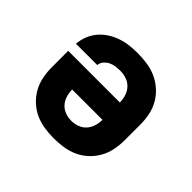

<svg xmlns="http://www.w3.org/2000/svg" viewBox="-130 -690 860 860"><g transform="rotate(45 300.0 -260.0)"><path d="M300 8Q270 8 240 3.5Q210 -1 182.5 -13.5Q155 -26 132.5 -47Q110 -68 95.5 -94Q81 -120 75 -150Q69 -180 69 -210V-315H396Q396 -336 389.5 -355.5Q383 -375 369.5 -389.5Q356 -404 336.5 -410.5Q317 -417 297 -417Q282 -417 267.5 -415Q253 -413 240 -406.5Q227 -400 217 -388.5Q207 -377 206 -362H71Q73 -388 82.5 -412.5Q92 -437 109 -457Q126 -477 148 -491Q170 -505 194.5 -513.5Q219 -522 245 -525Q271 -528 297 -528Q327 -528 357.5 -523.5Q388 -519 415.5 -506.5Q443 -494 466 -473.5Q489 -453 504 -426.5Q519 -400 525 -370Q531 -340 531 -310V-210Q531 -180 525 -150Q519 -120 504.5 -94Q490 -68 467.5 -47Q445 -26 417.5 -13.5Q390 -1 360 3.5Q330 8 300 8ZM300 -103Q320 -103 339 -110Q358 -117 371 -131.5Q384 -146 390 -165.5Q396 -185 396 -205H204Q204 -185 210 -165.5Q216 -146 229 -131.5Q242 -117 261 -110Q280 -103 300 -103Z"/></g></svg>

Font: Iosevka Custom Heavy Extended
Style: Regular
Weight: 900
Width: 7
Monospace: yes
Designer: Belleve Invis
Foundry: Belleve Invis
Version: Version 11.2.4; ttfautohint (v1.8.4)